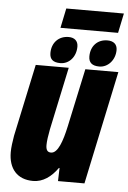

<svg xmlns="http://www.w3.org/2000/svg" viewBox="-58 -881 623 933"><g transform="rotate(5 254.0 -414.5)"><path d="M207 -743H488L508 -839H227ZM221 -572C264 -572 297 -609 297 -659C297 -686 280 -702 251 -702C203 -702 169 -668 169 -617C169 -586 186 -572 221 -572ZM411 -572C453 -572 488 -610 488 -659C488 -687 470 -702 440 -702C392 -702 359 -668 359 -617C359 -587 376 -572 411 -572ZM139 10C187 10 227 -19 259 -64H262L260 0H389L506 -553H345L284 -269C268 -195 247 -135 214 -135C195 -135 189 -148 189 -170C189 -188 193 -217 199 -247L264 -553H103L28 -201C23 -172 19 -143 19 -120C19 -40 61 10 139 10Z"/></g></svg>

Font: Noto Sans UI Condensed Black
Style: Italic
Weight: 900
Width: 3
Italic angle: -192°
Designer: Monotype Design Team
Foundry: Monotype Imaging Inc.
Version: Version 1.901